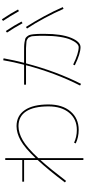

<svg xmlns="http://www.w3.org/2000/svg" viewBox="547 -1403 906 2040"><g transform="rotate(-90 1000.0 -383.0)"><path d="M320.3 -780.3H339.8V-458Q449.2 -573.2 527.8 -616.7Q606.4 -660.2 679.7 -660.2Q791 -660.2 850.6 -572.3Q910.2 -484.4 910.2 -320.3Q910.2 -173.8 836.4 -86.9Q762.7 0 639.6 0Q562.5 0 496.1 -31.2L503.9 -48.8Q567.4 -19.5 639.6 -19.5Q753.9 -19.5 821.8 -101.1Q889.6 -182.6 889.6 -320.3Q889.6 -477.5 836.4 -558.6Q783.2 -639.6 679.7 -639.6Q608.4 -639.6 529.8 -594.2Q451.2 -548.8 339.8 -428.7V49.8H320.3V-407.2Q221.7 -296.9 97.7 -133.8L82 -146.5Q211.9 -319.3 320.3 -436.5V-580.1H89.8V-599.6H320.3Z M1673.8 -761.7 1690.4 -774.4Q1754.9 -676.8 1791 -607.4L1773.4 -596.7Q1723.6 -687.5 1673.8 -761.7ZM1797.9 -803.7 1814.5 -816.4Q1881.8 -715.8 1918.9 -644.5L1901.4 -634.8Q1848.6 -727.5 1797.9 -803.7ZM1660.2 -360.4Q1660.2 -183.6 1618.7 -82Q1577.1 19.5 1519.5 19.5Q1450.2 19.5 1326.2 -41L1334 -58.6Q1454.1 0 1519.5 0Q1539.1 0 1559.6 -22Q1580.1 -43.9 1598.6 -85.9Q1617.2 -127.9 1628.4 -200.2Q1639.6 -272.5 1639.6 -360.4Q1639.6 -398.4 1639.6 -414.6Q1639.6 -430.7 1637.7 -457Q1635.7 -483.4 1635.3 -492.2Q1634.8 -501 1627.9 -516.6Q1621.1 -532.2 1618.2 -535.6Q1615.2 -539.1 1601.1 -546.9Q1586.9 -554.7 1579.1 -554.7Q1571.3 -554.7 1547.9 -557.1Q1524.4 -559.6 1509.3 -559.6Q1494.1 -559.6 1460 -559.6H1346.7Q1262.7 -238.3 1128.9 25.4L1111.3 14.6Q1244.1 -246.1 1327.1 -559.6H1120.1V-580.1H1332Q1360.4 -688.5 1379.9 -801.8L1400.4 -797.9Q1377.9 -675.8 1352.5 -580.1H1460Q1502 -580.1 1524.4 -579.6Q1546.9 -579.1 1571.8 -575.2Q1596.7 -571.3 1608.4 -567.4Q1620.1 -563.5 1631.8 -549.3Q1643.6 -535.2 1647.9 -522.9Q1652.3 -510.7 1655.8 -483.4Q1659.2 -456.1 1659.7 -431.2Q1660.2 -406.2 1660.2 -360.4ZM1716.8 -548.8 1733.4 -560.5Q1786.1 -479.5 1846.2 -369.1Q1906.2 -258.8 1944.3 -168.9L1925.8 -161.1Q1886.7 -252 1828.1 -361.3Q1769.5 -470.7 1716.8 -548.8Z"/></g></svg>

Font: Mgen+ 1m thin
Style: Regular
Weight: 100
Designer: [Source Han Sans]
Ryoko NISHIZUKA  (kana & ideographs); Paul D. Hunt (Latin, Greek & Cyrillic); Wenlong ZHANG  (bopomofo
Version: Version 1.059.20150602